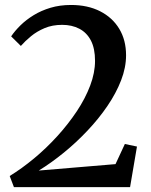

<svg xmlns="http://www.w3.org/2000/svg" viewBox="-20 -772 624 792"><path d="M20 -46Q70.5 -77 121 -119Q171.5 -161 216.5 -210.5Q261.5 -260 296.8 -313Q332 -366 352 -419Q372 -472 372 -521Q372 -572 355 -604.8Q338 -637.5 307.2 -653.5Q276.5 -669.5 236.5 -669.5Q196 -669.5 164 -656Q132 -642.5 107.8 -622.5Q83.5 -602.5 66 -582.5L26 -622Q41.5 -645 64.8 -667.8Q88 -690.5 119 -709.5Q150 -728.5 188.5 -740Q227 -751.5 273 -751.5Q342 -751.5 393 -725.5Q444 -699.5 472 -653Q500 -606.5 500 -544Q500 -493.5 479.5 -440.5Q459 -387.5 423.2 -335Q387.5 -282.5 341.2 -233.5Q295 -184.5 243.5 -142.5Q192 -100.5 140 -68.5L456.5 -95L495 -178L545 -167.5L516.5 0H37.5Z"/></svg>

Font: Merriweather 48pt SemiBold
Style: Regular
Weight: 600
Version: Version 2.100